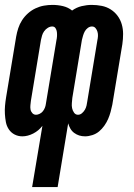

<svg xmlns="http://www.w3.org/2000/svg" viewBox="-25 -548 545 783"><path d="M106 215 148 -35Q133 -15 110.5 -3.5Q88 8 66 8Q49 8 34.5 0.5Q20 -7 11 -20.5Q2 -34 -1 -50Q-4 -66 -5 -83Q-6 -100 -4.5 -117Q-3 -134 0 -152L41 -399Q44 -416 49.5 -433Q55 -450 65 -465.5Q75 -481 89 -493.5Q103 -506 120 -514Q137 -522 154.5 -525Q172 -528 189 -528Q211 -528 232 -523Q253 -518 269 -505Q287 -518 308 -523Q329 -528 349 -528Q370 -528 390 -524Q410 -520 426.5 -509.5Q443 -499 454.5 -483.5Q466 -468 471.5 -449Q477 -430 477 -409.5Q477 -389 474 -368L433 -121Q430 -106 426 -91.5Q422 -77 416 -63Q410 -49 400.5 -35.5Q391 -22 379 -12Q367 -2 351.5 3Q336 8 322 8Q309 8 298 4.5Q287 1 277.5 -6Q268 -13 262 -23.5Q256 -34 253 -45L210 215ZM122 -80Q129 -80 137 -84Q145 -88 150 -94.5Q155 -101 158 -108.5Q161 -116 162 -124L205 -383Q207 -392 207.5 -400.5Q208 -409 207 -417.5Q206 -426 201.5 -433Q197 -440 188 -440Q179 -440 170 -434.5Q161 -429 155 -420.5Q149 -412 146.5 -403Q144 -394 142 -385L101 -137Q100 -128 99 -119Q98 -110 99.5 -101.5Q101 -93 107 -86.5Q113 -80 122 -80ZM293 -80Q302 -80 309.5 -86.5Q317 -93 321.5 -101Q326 -109 328 -118Q330 -127 331 -135L372 -383Q374 -392 374.5 -401Q375 -410 372.5 -418.5Q370 -427 364.5 -433.5Q359 -440 350 -440Q341 -440 333 -434Q325 -428 320.5 -419.5Q316 -411 313.5 -402Q311 -393 309 -385L270 -149Q269 -138 268 -127.5Q267 -117 269 -107Q271 -97 277 -88.5Q283 -80 293 -80Z"/></svg>

Font: Iosevka SS18
Style: Bold Italic
Weight: 700
Italic angle: -9°
Monospace: yes
Designer: Belleve Invis
Foundry: Belleve Invis
Version: Version 25.1.1; ttfautohint (v1.8.4)